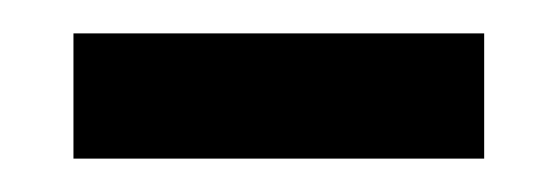

<svg xmlns="http://www.w3.org/2000/svg" viewBox="-20 -330 334 115"><path d="M24 -235H270V-310H24Z"/></svg>

Font: Noto Serif Ethiopic SmCn
Style: Regular
Weight: 400
Width: 4
Designer: Monotype Design Team
Foundry: Monotype Imaging Inc.
Version: Version 2.102